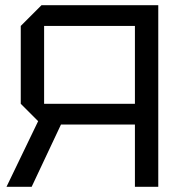

<svg xmlns="http://www.w3.org/2000/svg" viewBox="-20 -720 690 740"><path d="M500 -320V-620H150V-320ZM60 -620 140 -700H590V0H500V-240H215L102 0H5L127 -253L60 -320Z"/></svg>

Font: Tektur
Style: Regular
Weight: 400
Designer: Adam Jagosz
Foundry: Adam Jagosz
Version: Version 1.005;gftools[0.9.30]